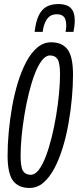

<svg xmlns="http://www.w3.org/2000/svg" viewBox="-20 -919 389 949"><path d="M125.7 10Q71.2 10 44.3 -25.8Q17.5 -61.7 17.5 -150.6Q17.5 -204.1 23.1 -265.7Q28.7 -327.3 39.7 -390.4Q50.8 -453.6 68.3 -510.7Q85.8 -567.8 109.7 -612.9Q133.5 -657.9 164.3 -684Q195.1 -710 232.7 -710Q287.3 -710 314.1 -674.4Q340.9 -638.7 340.9 -549.4Q340.9 -495.9 335.3 -434.3Q329.8 -372.7 318.7 -309.6Q307.6 -246.4 290.1 -189.3Q272.6 -132.2 248.8 -87.1Q224.9 -42.1 194.5 -16Q164 10 125.7 10ZM131.7 -55.1Q153.2 -55.1 171.8 -79.5Q190.4 -104 206.4 -146Q222.5 -188 235.4 -240.2Q248.3 -292.4 257.5 -348.1Q266.8 -403.8 271.7 -456.2Q276.7 -508.7 276.7 -550.6Q276.7 -606.5 264.8 -625.7Q252.9 -644.9 226.8 -644.9Q206.3 -644.9 187.2 -620.5Q168.1 -596 152 -554Q135.9 -512 123 -459.8Q110.1 -407.6 100.9 -351.9Q91.7 -296.2 86.7 -243.8Q81.8 -191.3 81.8 -149.4Q81.8 -93.5 93.7 -74.3Q105.6 -55.1 131.7 -55.1ZM268.4 -899Q293.6 -899 311.9 -891.3Q330.2 -883.6 339.8 -865.7Q349.4 -847.8 349.4 -817.2Q349.4 -803.6 347.6 -788.8Q345.8 -773.9 343.2 -761.6H304Q305.7 -769.9 306.6 -777.4Q307.4 -784.9 307.4 -794.1Q307.4 -811.1 302.9 -823.6Q298.3 -836.1 287.8 -842.3Q277.3 -848.5 260.1 -848.5Q238.8 -848.5 224.9 -837.6Q211 -826.6 202.7 -807.3Q194.4 -788.1 191 -761.6H151.2Q156.8 -811 170.8 -841.1Q184.8 -871.1 208.6 -885.1Q232.4 -899 268.4 -899Z"/></svg>

Font: Georama
Style: Italic
Weight: 400
Width: 2
Italic angle: -9°
Designer: Jean-Baptiste Levee
Foundry: Production Type
Version: Version 1.000